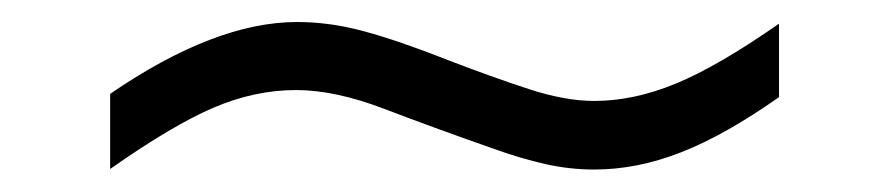

<svg xmlns="http://www.w3.org/2000/svg" viewBox="-20 -399 792 171"><path d="M509.3 -248Q487.3 -248 465.6 -252.9Q443.8 -257.8 419.4 -266.6Q365.2 -285.6 321.8 -302.2Q278.3 -318.8 243.7 -318.8Q207 -318.8 170.4 -303.2Q133.8 -287.6 78.1 -248.5V-315.4Q171.4 -379.4 244.6 -379.4Q273.9 -379.4 304.4 -371.1Q335 -362.8 378.4 -345.7Q418.9 -330.1 451.2 -319.6Q483.4 -309.1 509.3 -309.1Q544.4 -309.1 581.8 -324.5Q619.1 -339.8 673.8 -377.9V-312.5Q626 -278.8 586.7 -263.4Q547.4 -248 509.3 -248Z"/></svg>

Font: Kameron
Style: Regular
Weight: 400
Designer: Vernon Adams
Foundry: Vernon Adams
Version: Version 1.100